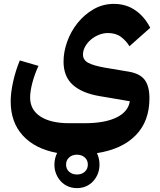

<svg xmlns="http://www.w3.org/2000/svg" viewBox="-20 -556 823 988"><path d="M376 412Q351 412 330 403Q309 394 293.5 377.5Q278 361 269 339Q260 317 260 291Q260 259 274 231Q160 210 97.5 141.5Q35 73 35 -34Q35 -79 47.5 -135.5Q60 -192 82 -245L178 -217Q158 -174 146.5 -130Q135 -86 135 -54Q135 9 188 43.5Q241 78 336 78H416Q519 78 579.5 48.5Q640 19 648 -35L495 -61Q403 -76 355 -119Q307 -162 307 -239Q307 -290 326 -342.5Q345 -395 379.5 -438Q414 -481 461.5 -508.5Q509 -536 566 -536Q629 -536 676.5 -503Q724 -470 753 -413L646 -318Q631 -344 604 -365Q577 -386 536 -386Q511 -386 488 -376.5Q465 -367 447 -351.5Q429 -336 418 -316Q407 -296 407 -275Q407 -247 434.5 -232.5Q462 -218 519 -208L644 -187Q701 -177 725 -144.5Q749 -112 749 -50Q749 68 678.5 140Q608 212 479 232Q492 260 492 291Q492 317 483 339Q474 361 458.5 377.5Q443 394 422 403Q401 412 376 412ZM376 342Q400 342 416 328Q432 314 432 291Q432 268 416 254Q400 240 376 240Q352 240 336 254Q320 268 320 291Q320 314 336 328Q352 342 376 342Z"/></svg>

Font: IBM Plex Arabic
Style: Bold
Weight: 700
Designer: Mike Abbink, Paul van der Laan, Pieter van Rosmalen, Wael Morcos, Khajak Apelian
Foundry: Bold Monday
Version: Version 1.0